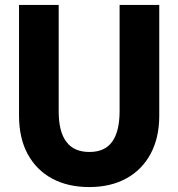

<svg xmlns="http://www.w3.org/2000/svg" viewBox="-20 -747 722 777"><path d="M341 10Q255 10 191.2 -24.2Q127.5 -58.5 92.2 -123.2Q57 -188 57 -279V-727H217.5V-297.5Q217.5 -255.5 225.2 -224.5Q233 -193.5 248.8 -172.8Q264.5 -152 287.8 -142Q311 -132 342 -132Q372.5 -132 395.2 -142Q418 -152 433.2 -172.5Q448.5 -193 456.2 -224.2Q464 -255.5 464 -297.5V-727H624.5V-279Q624.5 -189.5 589.5 -124.5Q554.5 -59.5 491 -24.8Q427.5 10 341 10Z"/></svg>

Font: Spline Sans
Style: Regular
Weight: 400
Designer: Eben Sorkin, Mirko Velimirovic
Foundry: Sorkin Type
Version: Version 1.001